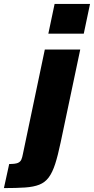

<svg xmlns="http://www.w3.org/2000/svg" viewBox="-129 -763 480 981"><path d="M118 -591 150 -743H331L299 -591ZM-109 198 -82 75Q-51 75 -38 69.5Q-25 64 -20 52.5Q-15 41 -12 24L100 -510H281L181 -36Q167 31 153 74.5Q139 118 120 143.5Q101 169 72 180.5Q43 192 -1 195Q-45 198 -109 198Z"/></svg>

Font: Saira SemiCondensed Black
Style: Italic
Weight: 900
Width: 4
Italic angle: -12°
Designer: Hector Gatti with collaboration of the Omnibus-Type team
Foundry: Omnibus-Type
Version: Version 1.101